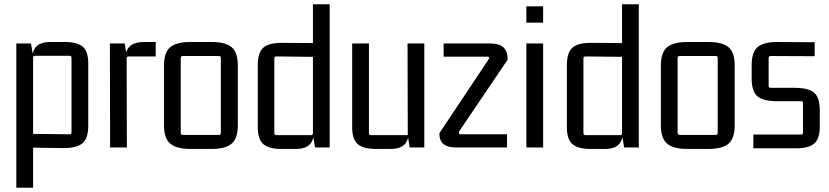

<svg xmlns="http://www.w3.org/2000/svg" viewBox="-20 -695 3907 905"><path d="M136 190H57V-490H126L136 -432L130 -405Q130 -452 150 -474.5Q170 -497 217 -497H286Q344 -497 370 -475Q396 -453 396 -395V-103Q396 -43 369 -20Q342 3 279 3L136 1ZM136 -423V-53L126 -64L308 -62Q317 -62 317 -71V-423Q317 -432 308 -432H145Q136 -432 136 -423Z M659 -497H714V-429H587Q577 -429 577 -420L578 0H499L498 -490H568L577 -432L568 -405Q568 -452 589.5 -474.5Q611 -497 659 -497Z M1012 -431H842Q832 -431 832 -421V-69Q832 -59 842 -59H1012Q1021 -59 1021 -69V-421Q1021 -431 1012 -431ZM753 -104V-386Q753 -448 782.5 -472.5Q812 -497 877 -497H977Q1043 -497 1072 -472.5Q1101 -448 1101 -386V-104Q1101 -43 1072 -18Q1043 7 977 7H877Q812 7 782.5 -18Q753 -43 753 -104Z M1455 -675H1534V0H1465L1455 -58L1461 -85Q1461 -38 1441 -15.5Q1421 7 1374 7H1305Q1248 7 1221.5 -15.5Q1195 -38 1195 -95V-387Q1195 -448 1222 -471Q1249 -494 1312 -493L1455 -492ZM1455 -67V-438L1465 -427L1283 -429Q1273 -429 1273 -420V-67Q1273 -58 1283 -58H1446Q1455 -58 1455 -67Z M1820 7H1751Q1693 7 1666.5 -15.5Q1640 -38 1640 -95V-490H1719V-67Q1719 -58 1728 -58H1902L1901 -490H1980V0H1911L1902 -58L1908 -85Q1908 -38 1888 -15.5Q1868 7 1820 7Z M2370 -62V0H2128Q2091 0 2071 -15.5Q2051 -31 2051 -67L2283 -415Q2287 -421 2285 -424.5Q2283 -428 2277 -428H2071V-490H2293Q2333 -490 2353 -471.5Q2373 -453 2373 -414L2145 -77Q2142 -71 2143.5 -66.5Q2145 -62 2150 -62Z M2540 0H2461V-490H2540ZM2540 -588H2461V-665H2540Z M2912 -675H2991V0H2922L2912 -58L2918 -85Q2918 -38 2898 -15.5Q2878 7 2831 7H2762Q2705 7 2678.5 -15.5Q2652 -38 2652 -95V-387Q2652 -448 2679 -471Q2706 -494 2769 -493L2912 -492ZM2912 -67V-438L2922 -427L2740 -429Q2730 -429 2730 -420V-67Q2730 -58 2740 -58H2903Q2912 -58 2912 -67Z M3354 -431H3184Q3174 -431 3174 -421V-69Q3174 -59 3184 -59H3354Q3363 -59 3363 -69V-421Q3363 -431 3354 -431ZM3095 -104V-386Q3095 -448 3124.5 -472.5Q3154 -497 3219 -497H3319Q3385 -497 3414 -472.5Q3443 -448 3443 -386V-104Q3443 -43 3414 -18Q3385 7 3319 7H3219Q3154 7 3124.5 -18Q3095 -43 3095 -104Z M3733 4H3531V-61H3756Q3765 -61 3765 -70V-209Q3765 -218 3756 -218H3641Q3578 -218 3550.5 -241Q3523 -264 3523 -324V-388Q3523 -450 3551.5 -473.5Q3580 -497 3642 -497L3820 -496V-430L3613 -431Q3603 -431 3603 -421V-290Q3603 -281 3613 -281H3726Q3790 -281 3817 -258.5Q3844 -236 3844 -175V-99Q3844 -41 3818 -18.5Q3792 4 3733 4Z"/></svg>

Font: Gemunu Libre ExtraLight
Style: Regular
Weight: 400
Version: Version 1.100